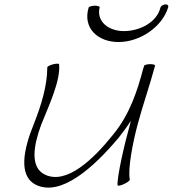

<svg xmlns="http://www.w3.org/2000/svg" viewBox="-20 -834 789 877"><path d="M385 -800C357 -707 425 -642 522 -642C617 -642 720 -709 748 -800C751 -808 746 -814 737 -814C727 -814 716 -808 713 -800C697 -733 620 -692 546 -692C476 -692 420 -735 435 -800C437 -804 428 -808 414 -808C400 -808 387 -804 385 -800ZM196 -527C196 -443 169 -355 135 -269C89 -156 60 -30 146 11C259 64 407 -68 522 -205C542 -230 561 -256 578 -282C577 -277 575 -272 574 -267C547 -171 514 -24 517 12C518 16 530 14 546 7C561 0 573 -9 573 -13C563 -63 586 -180 609 -267C633 -356 664 -444 688 -533C690 -538 680 -541 667 -541C653 -541 640 -538 638 -533C637 -529 636 -524 634 -520C607 -417 572 -312 499 -222C406 -105 284 10 186 -36C115 -69 134 -172 168 -264C205 -356 257 -466 250 -540C251 -544 240 -544 225 -541C209 -537 197 -531 196 -527Z"/></svg>

Font: Nupuram Thin Italic
Style: Regular
Weight: 100
Designer: Santhosh Thottingal (santhosh.thottingal@gmail.com)
Foundry: SMC
Version: Version 1.000